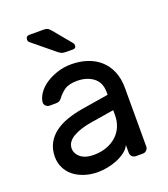

<svg xmlns="http://www.w3.org/2000/svg" viewBox="-137 -832 819 938"><g transform="rotate(-20 273.0 -362.5)"><path d="M38 0ZM38 -131Q38 -171 54 -201Q70 -231 98 -252Q126 -273 163.5 -286Q201 -299 243 -306L384 -329V-342Q384 -393 350.5 -418.5Q317 -444 267 -444Q223 -444 200.5 -428Q178 -412 162 -390Q156 -382 149 -379Q142 -376 130 -376H100Q89 -376 80.5 -384Q72 -392 73 -403Q75 -425 90.5 -448Q106 -471 132.5 -489Q159 -507 193.5 -518.5Q228 -530 267 -530Q312 -530 350.5 -517Q389 -504 416.5 -479Q444 -454 459.5 -417Q475 -380 475 -332V-27Q475 -16 467 -8Q459 0 448 0H411Q400 0 392 -8Q384 -16 384 -27V-68Q375 -49 356 -34.5Q337 -20 312.5 -10Q288 0 261.5 5Q235 10 212 10Q173 10 140.5 -1Q108 -12 85.5 -30.5Q63 -49 50.5 -75Q38 -101 38 -131ZM222 -76Q258 -76 288 -87Q318 -98 339.5 -117.5Q361 -137 372.5 -164Q384 -191 384 -224V-249L266 -230Q203 -220 166 -198Q129 -176 129 -141Q129 -130 134 -119Q139 -108 150 -98Q161 -88 178.5 -82Q196 -76 222 -76ZM312 -624Q317 -619 317 -611Q317 -595 301 -595H264Q248 -595 239 -600Q230 -605 222 -612L111 -703Q106 -708 106 -715Q106 -735 125 -735H199Q210 -735 217.5 -732Q225 -729 236 -716Z"/></g></svg>

Font: Rubik
Style: Regular
Weight: 400
Designer: Hubert & Fischer
Foundry: Hubert & Fischer
Version: Version 1.002; ttfautohint (v1.6)